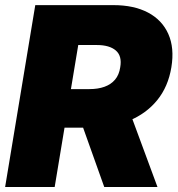

<svg xmlns="http://www.w3.org/2000/svg" viewBox="-20 -748 710 768"><path d="M0.5 0 121.1 -727.5H433.6Q515.6 -727.5 572 -697.8Q628.4 -668 653.3 -612.1Q678.2 -556.2 665.5 -479Q652.8 -401.4 608.9 -347.4Q564.9 -293.5 496.8 -265.4Q428.7 -237.3 344.2 -237.3H160.2L185.5 -391.6H337.9Q372.1 -391.6 397.9 -400.9Q423.8 -410.2 440.2 -429.4Q456.5 -448.7 460.9 -479Q468.8 -523.9 443.4 -545.9Q418 -567.9 367.2 -567.9H293L198.7 0ZM397 0 278.3 -333H486.8L609.9 0Z"/></svg>

Font: Inter 18pt Black
Style: Italic
Weight: 900
Italic angle: -9.3988°
Designer: Rasmus Andersson
Foundry: rsms
Version: Version 4.001;git-66647c0bb